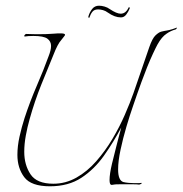

<svg xmlns="http://www.w3.org/2000/svg" viewBox="-20 -644 640 673"><path d="M155 9Q89 9 65 -23Q41 -55 41 -101Q41 -132 48.5 -165.5Q56 -199 66 -230Q85 -288 109 -343.5Q133 -399 150 -446Q154 -456 156.5 -465.5Q159 -475 159 -483Q159 -499 146 -508.5Q133 -518 97 -518Q88 -518 80 -517.5Q72 -517 67 -516Q65 -516 65 -518Q65 -520 67.5 -522.5Q70 -525 72 -525Q79 -525 89 -524.5Q99 -524 110 -524Q126 -524 142.5 -524.5Q159 -525 169 -526Q177 -527 183 -527Q189 -527 193 -527Q208 -527 208 -522Q208 -520 204 -515.5Q200 -511 195 -504Q182 -490 167 -451Q149 -408 125 -348Q101 -288 84 -227Q76 -199 70.5 -169Q65 -139 65 -112Q65 -66 87 -33Q109 0 167 0Q210 0 248 -21.5Q286 -43 317.5 -79Q349 -115 374 -157Q399 -199 417.5 -241.5Q436 -284 448 -318L503 -478Q514 -510 525.5 -520.5Q537 -531 545 -533Q557 -536 564.5 -537Q572 -538 585 -542L599 -547Q601 -548 599.5 -545Q598 -542 596 -541Q578 -536 564 -526Q547 -515 532 -488Q526 -477 516 -455.5Q506 -434 495.5 -408Q485 -382 476 -357Q467 -332 461 -315Q457 -303 446 -271.5Q435 -240 423 -199.5Q411 -159 402.5 -119Q394 -79 394 -50Q394 -12 412 -6Q420 -4 430.5 -3Q441 -2 451 -2Q458 -2 464 -2Q470 -2 475 -3Q477 -3 477 -2Q477 -1 473.5 1Q470 3 467 3Q460 2 449 2Q438 2 427 2Q411 2 397.5 2Q384 2 379 3Q376 4 371 4Q364 4 364 -13Q364 -34 372.5 -70Q381 -106 388 -132Q390 -140 393.5 -153.5Q397 -167 400.5 -180Q404 -193 405 -197Q378 -146 344.5 -98.5Q311 -51 265.5 -21Q220 9 155 9ZM293 -582Q292 -579 290.5 -582.5Q289 -586 290 -587Q294 -601 303 -612.5Q312 -624 327 -624Q336 -624 346.5 -621Q357 -618 365 -612Q389 -596 403 -596Q421 -596 431 -618Q432 -620 434 -618Q436 -616 434 -613Q430 -603 422.5 -593Q415 -583 404 -583Q382 -583 358 -600Q350 -606 341 -608.5Q332 -611 324 -611Q311 -611 304.5 -603.5Q298 -596 293 -582Z"/></svg>

Font: Explora
Style: Regular
Weight: 400
Designer: Robert E. Leuschke
Foundry: Robert E. Leuschke
Version: Version 1.010